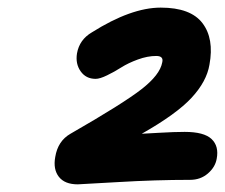

<svg xmlns="http://www.w3.org/2000/svg" viewBox="-20 -874 590 504"><path d="M184.1 -390.1Q149.9 -390.1 134.5 -409.9Q119.1 -429.7 125 -461.9Q131.8 -503.9 165 -522.9Q303.7 -602.5 351.8 -640.1Q399.9 -677.7 405.8 -710Q410.2 -727.1 390.1 -727.1Q367.2 -727.1 341.8 -717.8Q316.4 -708.5 298.3 -697Q280.3 -685.5 261.2 -676.3Q242.2 -667 231 -667Q205.6 -667 191.7 -686.8Q177.7 -706.5 182.1 -733.9Q188.5 -770 221.2 -789.1Q324.2 -854 401.9 -854Q480.5 -854 511.5 -813.2Q542.5 -772.5 529.8 -704.1Q522.5 -660.2 482.9 -617.4Q443.4 -574.7 352.1 -522.9Q356.4 -522.9 397 -525.4Q437.5 -527.8 464.8 -527.8Q515.6 -527.8 535.4 -509Q555.2 -490.2 548.8 -457Q544.9 -435.1 525.6 -418.5Q506.3 -401.9 479 -401.9Q388.2 -401.9 289.6 -396Q190.9 -390.1 184.1 -390.1Z"/></svg>

Font: Shantell Sans Bouncy
Style: Bold Italic
Weight: 700
Italic angle: -11.31°
Designer: Stephen Nixon, Anya Danilova, Shantell Martin
Foundry: Arrow Type
Version: Version 1.006;[9816181b4]